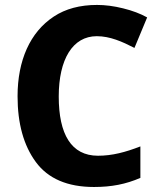

<svg xmlns="http://www.w3.org/2000/svg" viewBox="-20 -744 644 774"><path d="M370.1 -598.1C423.3 -598.1 472.7 -576.2 522 -550.8L573.2 -673.8C545.9 -689 513.7 -701.2 476.1 -710.4C438.5 -719.7 403.8 -724.1 371.1 -724.1C302.2 -724.1 244.1 -708.5 196.8 -677.2C101.1 -614.3 50.8 -500 50.8 -356C50.8 -246.1 75.2 -157.7 124.5 -90.8C173.8 -23.9 252 9.8 358.9 9.8C429.7 9.8 487.3 -1.5 545.9 -26.9V-153.8C485.8 -130.4 432.1 -116.2 375 -116.2C267.1 -116.2 216.8 -203.1 216.8 -355C216.8 -504.9 272.9 -598.1 370.1 -598.1Z"/></svg>

Font: Avrile Sans
Style: Bold
Weight: 700
Designer: Monotype Design Team, Google (font), Stefan Peev (BGR Cyrillic), Cristiano Sobral (main changes)
Foundry: The Avrile Sans Project Authors
Version: Version 3.110